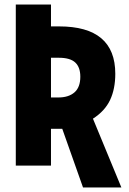

<svg xmlns="http://www.w3.org/2000/svg" viewBox="-20 -734 570 851"><path d="M348 97 256 -163H206V0H50V-714H206V-617H242Q491 -617 491 -407Q491 -340 468 -291Q445 -242 392 -208L518 97ZM239 -302Q284 -302 310 -324.5Q336 -347 336 -394Q336 -436 313.5 -457Q291 -478 241 -478H206V-302Z"/></svg>

Font: Noto Sans Mono Condensed Black
Style: Regular
Weight: 900
Width: 3
Designer: Monotype Design Team
Foundry: Monotype Imaging Inc.
Version: Version 2.014